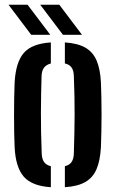

<svg xmlns="http://www.w3.org/2000/svg" viewBox="-20 -788 491 816"><path d="M42.2 -162Q40.9 -186.8 40.3 -222.3Q39.7 -257.7 39.7 -297.2Q39.7 -336.6 40.3 -373.6Q40.9 -410.7 42.2 -438.4Q47.2 -524.3 81.5 -563.4Q115.8 -602.6 196.1 -607.7V-518.2Q175.8 -512.8 166.6 -499.8Q157.4 -486.7 156.7 -465.2Q155.5 -430 154.8 -390.1Q154 -350.2 153.9 -307.7Q153.8 -265.2 154.7 -221.8Q155.5 -178.3 157.3 -135.4Q158 -112.9 167.1 -99.7Q176.3 -86.4 196.1 -81.6V7.7Q115.2 2.4 80.8 -37.5Q46.4 -77.4 42.2 -162ZM255.7 7.7V-81.6Q275.8 -86.6 284.4 -99.8Q293.1 -112.9 293.8 -134.7Q295.3 -179.7 296.1 -220.7Q297 -261.8 297.1 -301.5Q297.2 -341.3 296.4 -381.9Q295.5 -422.4 293.8 -466.1Q293.1 -488 284.3 -500.9Q275.6 -513.9 255.7 -518.4V-607.7Q310.6 -604.1 343 -585.4Q375.3 -566.6 390.7 -530.4Q406 -494.3 408.9 -438.4Q410.1 -411.9 410.8 -376.1Q411.6 -340.4 411.6 -301.7Q411.6 -262.9 410.8 -226.5Q410.1 -190.1 408.9 -162Q405.7 -105.5 390.4 -69.3Q375 -33.1 342.7 -14.5Q310.4 4.1 255.7 7.7ZM112.7 -640 16.1 -768H97.1L193.8 -640ZM247.6 -640 150.9 -768H232L328.6 -640Z"/></svg>

Font: Big Shoulders Stencil Text Thin
Style: Regular
Weight: 100
Designer: Patric King
Foundry: XO Type Co
Version: Version 2.001